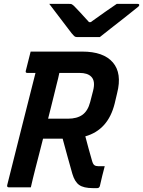

<svg xmlns="http://www.w3.org/2000/svg" viewBox="-20 -966 738 990"><path d="M139 0H26Q15 0 17 -11Q55 -161 90 -301.5Q125 -442 163 -590H121Q110 -590 113 -601Q119 -626 125.5 -650.5Q132 -675 138 -700H404Q514 -700 562 -644Q610 -588 584 -486L571 -431Q537 -296 420 -263Q428 -232 436.5 -201Q445 -170 454 -139Q459 -120 466.5 -114.5Q474 -109 487 -109H520Q513 -84 507 -58.5Q501 -33 495 -7Q492 4 481 4H459Q411 4 388 -12.5Q365 -29 353 -70Q340 -116 327.5 -161Q315 -206 303 -251H202Q193 -214 183 -176.5Q173 -139 163 -99Q156 -72 150 -47Q144 -22 139 0ZM259 -478Q251 -446 243.5 -415.5Q236 -385 228 -354H330Q377 -354 405 -374Q433 -394 445 -440L460 -498Q473 -549 450 -571Q431 -590 390 -590H286Q280 -561 272.5 -533Q265 -505 259 -478ZM495 -775H376Q369 -775 364.5 -778.5Q360 -782 349 -795Q341 -806 321.5 -831Q302 -856 278.5 -887.5Q255 -919 234 -946H335Q347 -946 350.5 -944Q354 -942 361 -936Q373 -924 392 -903.5Q411 -883 439 -852H448Q490 -882 522.5 -905Q555 -928 582 -946H689Q699 -946 698 -939Q697 -935 692.5 -931Q688 -927 670 -913Q649 -896 616 -870Q583 -844 550 -818.5Q517 -793 495 -775Z"/></svg>

Font: Recursive Mn Lnr St SmB
Style: Italic
Weight: 600
Italic angle: -15°
Monospace: yes
Version: Version 1.079;hotconv 1.0.112;makeotfexe 2.5.65598; ttfautoh